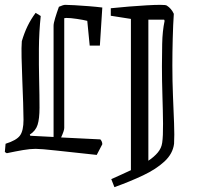

<svg xmlns="http://www.w3.org/2000/svg" viewBox="-21 -628 817 792"><path d="M147 -562Q140 -496 139.5 -427.5Q139 -359 140.5 -296Q142 -233 142 -184Q142 -138 134 -113Q126 -88 102 -73L104 -68L200 -63V-522Q200 -532 206.5 -553.5Q213 -575 222 -600Q240 -608 248 -608Q260 -608 287 -606.5Q314 -605 345.5 -602.5Q377 -600 401 -597L391 -440H349L339 -542Q323 -546 296.5 -550Q270 -554 253 -554Q248 -554 244 -553V-100Q244 -89 231 -61L393 -53Q401 -44 401 -33L378 11Q275 0 211.5 -7Q148 -14 126 -14Q103 -14 74 -9Q45 -4 7 4L-1 -1L2 -35Q47 -49 61.5 -69Q76 -89 76 -134Q76 -159 74.5 -203.5Q73 -248 71 -297.5Q69 -347 68 -390.5Q67 -434 69 -458Q79 -492 92.5 -520Q106 -548 126 -575ZM667 -605Q686 -593 696 -571Q693 -527 691.5 -468.5Q690 -410 690 -358Q690 -294 692.5 -232.5Q695 -171 697 -120Q699 -69 697 -35Q692 6 657.5 38Q623 70 569 95.5Q515 121 451 144L438 111Q460 101 480 92Q500 83 519 74V-550L436 -563V-594Q473 -598 511.5 -601Q550 -604 583.5 -606Q617 -608 640 -608Q663 -608 667 -605ZM656 -547H591V35Q615 19 630 1Q645 -17 648 -39Q652 -66 651.5 -118Q651 -170 649 -233Q647 -296 647 -355Q647 -394 648 -447Q649 -500 658 -542Z"/></svg>

Font: Grenze Gotisch Light
Style: Regular
Weight: 300
Designer: Renata Polastri
Foundry: Omnibus-Type
Version: Version 1.001